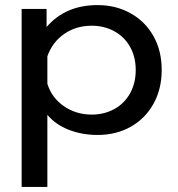

<svg xmlns="http://www.w3.org/2000/svg" viewBox="-20 -515 700 754"><path d="M65 -480H163V-409Q237 -495 363 -495Q435 -495 492.5 -463Q550 -431 582.5 -373.5Q615 -316 615 -240Q615 -165 582.5 -107Q550 -49 493 -17Q436 15 363 15Q303 15 251 -5Q199 -25 166 -64V219H65ZM513 -240Q513 -292 490.5 -331.5Q468 -371 428.5 -392.5Q389 -414 340 -414Q279 -414 232.5 -382Q186 -350 166 -294V-186Q183 -131 231 -98Q279 -65 340 -65Q389 -65 428.5 -86.5Q468 -108 490.5 -148Q513 -188 513 -240Z"/></svg>

Font: Prompt
Style: Regular
Weight: 400
Designer: Katatrad Team
Foundry: CadsonDemak
Version: Version 1.001